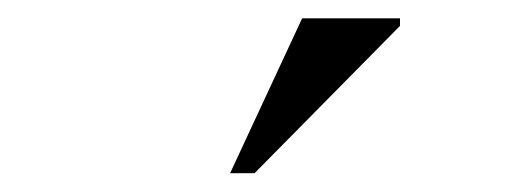

<svg xmlns="http://www.w3.org/2000/svg" viewBox="-20 -710 540 204"><path d="M224.5 -526 301 -690.5H405V-682.5L250.5 -526Z"/></svg>

Font: Newsreader 36pt
Style: Regular
Weight: 400
Designer: Hugues Gentile
Foundry: Production Type
Version: Version 1.003